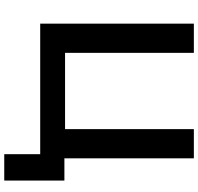

<svg xmlns="http://www.w3.org/2000/svg" viewBox="-34 -710 910 881"><g transform="rotate(90 420.5 -270.0)"><path d="M688 165V0H89V-705H223V-114H573V-705H707V-111H809V165Z"/></g></svg>

Font: Nunito Sans 9pt
Style: Bold
Weight: 700
Version: Version 3.101;gftools[0.9.27]